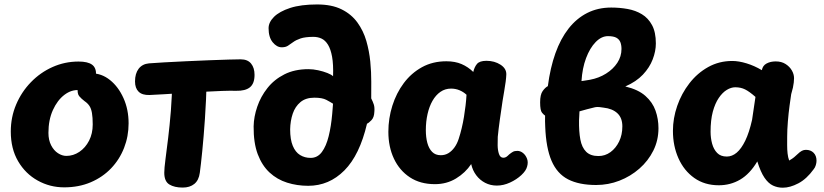

<svg xmlns="http://www.w3.org/2000/svg" viewBox="-20 -829 3720 867"><path d="M269.7 17Q205.3 17 150.2 -13.7Q95 -44.3 61.8 -100.9Q28.7 -157.4 28.7 -235Q28.7 -299.9 52.9 -357Q77.1 -414.1 119.7 -457.9Q162.2 -501.8 217.4 -526.4Q272.7 -551.1 334.7 -551.1Q376.7 -551.1 395.9 -536.8Q415.2 -522.6 413.7 -490Q412.9 -453.9 403.8 -437.7Q394.8 -421.6 380.1 -421Q369.2 -420.4 360.3 -420.8Q351.4 -421.2 338.4 -422Q303 -425.1 270.9 -400.8Q238.9 -376.4 218.8 -331.9Q198.7 -287.3 198.7 -229Q198.7 -196.6 210.9 -172.9Q223.1 -149.3 241.8 -137.2Q260.6 -125 279.7 -125Q311.1 -125 338.4 -143.3Q365.7 -161.7 382.2 -193.8Q398.7 -226 398.7 -267Q398.7 -299 395.2 -318.9Q391.8 -338.9 383.7 -350.9Q375.7 -362.9 362 -372.2Q347.4 -383.2 337.7 -394.7Q328 -406.1 331.1 -434.7Q335 -461.7 350.2 -479.8Q365.4 -498 392.7 -498Q438.8 -498 476.7 -467.6Q514.6 -437.2 537.6 -386Q560.7 -334.8 560.7 -272Q560.7 -213.4 540.3 -161.3Q520 -109.1 481.7 -68.9Q443.3 -28.8 389.6 -5.9Q335.8 17 269.7 17Z M757.6 -471.2Q757.6 -505.1 779.7 -523.8Q801.8 -542.6 837.3 -542.6Q884.3 -542.6 899.8 -527Q915.3 -511.4 913.6 -473.8Q911.2 -375.6 905.4 -292.7Q899.7 -209.9 893.4 -147.4Q887.2 -85 882.3 -49Q877.8 -14.9 857.4 1.6Q837.1 18 805.1 18Q767.6 18 744.7 4Q721.8 -10 721.8 -49Q721.8 -68.8 727.1 -109.1Q732.3 -149.3 739.2 -205.1Q746.1 -260.9 751.6 -328.7Q757.1 -396.4 757.6 -471.2ZM655.3 -400Q622.4 -399 606.1 -414.8Q589.7 -430.7 589.7 -461.3Q589.7 -497 606.1 -518.6Q622.6 -540.1 652.8 -542.9Q677.3 -544.9 721.7 -547.4Q766.1 -549.9 819.2 -552.4Q872.3 -554.9 923.4 -556.9Q974.6 -558.9 1013.4 -560Q1052.2 -561.1 1066.6 -561.1Q1098.2 -561.1 1113.8 -541.9Q1129.4 -522.8 1129.4 -490.9Q1129.4 -451.9 1108.7 -434.9Q1087.9 -418 1046 -419Q1021.1 -419.8 982.6 -418.4Q944 -417 899.2 -414.5Q854.4 -412 808.8 -409Q763.2 -406 723.1 -403.6Q683 -401.2 655.3 -400Z M1371.8 10Q1321.4 10 1276.5 -4.2Q1231.6 -18.3 1197.3 -49.9Q1163.1 -81.6 1143.8 -132.8Q1124.6 -184.1 1125.3 -258.6Q1126.1 -301.8 1141.7 -347.3Q1157.2 -392.9 1187.6 -431.3Q1217.9 -469.8 1264.1 -493.2Q1310.3 -516.7 1372.9 -516.7Q1393.8 -516.7 1416.8 -511.7Q1439.8 -506.7 1458.4 -499.3Q1477.1 -491.9 1484 -484.7Q1485.8 -538.2 1479.6 -572.6Q1473.4 -607 1461.1 -627Q1448.8 -647 1431.7 -654.9Q1414.6 -662.8 1394.2 -662.6Q1357.9 -662.3 1337.3 -655.4Q1316.8 -648.4 1303.9 -638.9Q1291 -629.3 1280.1 -622.4Q1269.2 -615.4 1252.4 -615.4Q1229.9 -615.4 1211.3 -638.2Q1192.8 -661 1192.8 -701.6Q1192.8 -728.3 1217.2 -752.8Q1241.7 -777.2 1290.2 -793.1Q1338.8 -808.9 1411.9 -808.9Q1478.3 -808.9 1522.7 -786.7Q1567.1 -764.6 1594 -727.3Q1620.9 -690.1 1634.2 -644.3Q1647.4 -598.4 1652.1 -550.5Q1656.7 -502.6 1656.5 -459.6Q1656.3 -416.7 1656.3 -384.7Q1663.9 -369.8 1668.1 -356.7Q1672.2 -343.6 1670.4 -323.6Q1669.4 -299 1657.5 -286.5Q1645.6 -274 1637.2 -270.4Q1620.8 -200 1595.2 -147.1Q1569.7 -94.2 1535.1 -59.4Q1500.4 -24.6 1459.6 -7.3Q1418.8 10 1371.8 10ZM1382.7 -116Q1413.7 -116 1433.4 -142.5Q1453.1 -169 1464.2 -214.1Q1475.3 -259.2 1480.1 -314.4Q1481.3 -329.9 1482.1 -339.1Q1482.8 -348.2 1483.8 -360.7Q1472.1 -368.2 1453.5 -378.1Q1434.9 -387.9 1399.4 -387.9Q1360.7 -387.9 1336.8 -368Q1312.9 -348.1 1301.9 -315.7Q1291 -283.2 1290.2 -245.1Q1290.2 -199 1302.1 -170.4Q1314 -141.8 1335.1 -128.9Q1356.2 -116 1382.7 -116Z M1733.7 -234Q1733.7 -294.6 1751.7 -351.6Q1769.7 -408.7 1803.4 -453.8Q1837.2 -499 1885.6 -525.7Q1934 -552.3 1995.6 -552.3Q2034.9 -552.3 2064.2 -539.7Q2093.6 -527.1 2117.1 -504.1Q2122.1 -526.1 2133.9 -540.3Q2145.8 -554.4 2176.6 -554.4Q2212.9 -554.4 2240.1 -536.9Q2267.3 -519.3 2266.3 -492.4Q2265.3 -465.3 2257 -418.7Q2248.7 -372 2242.7 -327Q2240.7 -313 2237.4 -291Q2234.2 -269 2231.7 -247.5Q2229.2 -226 2227.7 -211Q2226.9 -195.9 2227.2 -173.2Q2227.4 -150.6 2233.2 -133.6Q2239 -116.7 2253 -116.7Q2260.9 -116.7 2266.8 -120.8Q2272.7 -124.9 2279.1 -131.6Q2288.8 -139.4 2296.3 -143.6Q2303.9 -147.7 2316.2 -147.7Q2329.6 -147.7 2341.5 -138.3Q2353.4 -128.9 2359.7 -112.8Q2366 -96.7 2360.3 -77.2Q2355.7 -58.2 2334.1 -38.2Q2312.4 -18.1 2282.9 -4.6Q2253.4 9 2223.6 9Q2194.8 9 2170.8 -3.4Q2146.9 -15.8 2130.6 -37.5Q2114.2 -59.2 2107.7 -88.1Q2081.6 -48.8 2039.3 -23.1Q1997.1 2.6 1944 2.6Q1877.7 2.6 1830.8 -28.3Q1783.9 -59.2 1758.8 -112.6Q1733.7 -166 1733.7 -234ZM1902.9 -241.1Q1902.9 -209.2 1909.7 -183.7Q1916.6 -158.1 1931.4 -143.1Q1946.2 -128.1 1970.3 -128.1Q1989.8 -128.1 2005.1 -137.5Q2020.4 -146.9 2032.3 -163.4Q2044.2 -180 2051.3 -202Q2059 -225.4 2064.9 -250.4Q2070.9 -275.3 2075.1 -301.2Q2079.3 -327.1 2082.3 -352.3Q2085.3 -377.4 2086.6 -401.1Q2072.7 -414.1 2054.9 -421.5Q2037.1 -428.9 2016.7 -428.9Q1990 -428.9 1968.9 -414.3Q1947.8 -399.7 1933.1 -374Q1918.4 -348.3 1910.7 -314.3Q1902.9 -280.2 1902.9 -241.1Z M2671.9 6.4Q2595 6.4 2545.3 -19.1Q2495.6 -44.7 2470.6 -102.9Q2445.6 -161.1 2442 -257.1Q2441.2 -268.8 2441.2 -281.3Q2441.2 -293.8 2441.4 -307Q2436.4 -309.8 2427.7 -319.9Q2419 -330 2419 -367Q2419 -401.7 2430.4 -417.7Q2441.8 -433.8 2453.9 -440.1Q2464.7 -523.1 2488 -588.5Q2511.3 -653.9 2547.4 -700Q2583.6 -746.1 2631.8 -770.5Q2680.1 -794.9 2740.2 -794.9Q2777.8 -794.9 2813.8 -788.5Q2849.8 -782.1 2878.4 -764.8Q2907.1 -747.6 2924.3 -715.7Q2941.6 -683.9 2941.6 -632.8Q2941.6 -598 2927.4 -561Q2913.3 -524 2883.2 -492.1Q2853.1 -460.1 2803.6 -438.6Q2862.1 -424.7 2894.4 -395.9Q2926.8 -367.2 2940.1 -329.4Q2953.4 -291.6 2953.4 -250.3Q2953.4 -195.6 2930.3 -149.1Q2907.2 -102.6 2867.3 -67.6Q2827.3 -32.6 2777.1 -13.1Q2726.9 6.4 2671.9 6.4ZM2682.3 -124.4Q2712.4 -124.4 2736.7 -142.1Q2761 -159.8 2775.7 -190.1Q2790.3 -220.3 2790.3 -258.4Q2790.3 -296.8 2767.8 -317.7Q2745.2 -338.7 2705 -343Q2697.6 -344 2687.1 -345.4Q2676.6 -346.8 2667.1 -344.8Q2649.1 -340.1 2630.8 -335.7Q2612.6 -331.2 2596.7 -326.2Q2596.7 -315.6 2595.7 -305.1Q2594.7 -294.7 2594.7 -285.6Q2593.9 -235.4 2600.6 -199.3Q2607.3 -163.2 2626.8 -143.8Q2646.3 -124.4 2682.3 -124.4ZM2605.8 -462.9Q2610.6 -463.6 2620.4 -465Q2630.3 -466.4 2644.4 -468.9Q2684.4 -476.4 2716.6 -496.6Q2748.8 -516.8 2767.6 -545.4Q2786.4 -574 2786.4 -607.9Q2786.4 -625.4 2781.4 -638.4Q2776.3 -651.3 2763.4 -658.6Q2750.4 -665.8 2725.4 -665.8Q2695.8 -665.8 2669.7 -639Q2643.6 -612.2 2626.4 -566.4Q2609.3 -520.7 2605.8 -462.9Z M3514.8 18.6Q3491.1 18.6 3470.4 8.9Q3449.7 -0.8 3432.2 -26.4Q3414.7 -52.1 3399.7 -100.1Q3366 -43.6 3322.3 -18Q3278.6 7.6 3225.9 7.6Q3161.8 7.6 3115.2 -25.3Q3068.7 -58.2 3043.7 -114.1Q3018.7 -170 3018.7 -238Q3018.7 -295 3038.1 -350.9Q3057.4 -406.8 3093.1 -452.8Q3128.8 -498.9 3178 -526.3Q3227.2 -553.7 3286.7 -553.7Q3315.7 -553.7 3351.2 -542.9Q3386.7 -532.1 3420.2 -512.1Q3424 -532.9 3441.6 -542.3Q3459.2 -551.7 3482.7 -551.7Q3509 -551.7 3527.4 -539.9Q3545.9 -528.1 3555.7 -510.9Q3565.6 -493.7 3565.6 -476Q3565.6 -467 3564.4 -456.6Q3563.3 -446.2 3560.6 -433.5Q3557.8 -420.8 3552.7 -403.6Q3550.2 -386.8 3545.5 -352.7Q3540.8 -318.6 3537.7 -280.1Q3534.6 -241.6 3534.6 -212.7Q3534.6 -193.7 3534.5 -173.7Q3534.4 -153.8 3536.4 -136Q3538.3 -118.2 3543.6 -104.1Q3558.4 -112.6 3565.8 -118.9Q3573.1 -125.2 3580.1 -131.7Q3592.3 -143.6 3601 -148Q3609.7 -152.4 3619 -152.4Q3640.7 -152.4 3653.9 -139.1Q3667.1 -125.8 3667.1 -103.2Q3667.1 -93.9 3663.8 -83.1Q3660.6 -72.2 3654.2 -64.7Q3622.4 -20.7 3585 -1.1Q3547.6 18.6 3514.8 18.6ZM3261.9 -122.1Q3285.8 -122.1 3306.6 -139.6Q3327.4 -157.1 3345.3 -193.7Q3363.1 -230.3 3376.1 -288L3391.4 -391.4Q3363.7 -415.8 3344.4 -425.3Q3325.2 -434.9 3300.1 -434.9Q3281.6 -434.9 3262.1 -423.2Q3242.7 -411.6 3225.8 -386.9Q3209 -362.3 3198.8 -324.6Q3188.7 -286.8 3188.7 -234Q3188.7 -205.8 3195.7 -180Q3202.8 -154.2 3218.6 -138.2Q3234.3 -122.1 3261.9 -122.1Z"/></svg>

Font: Playpen Sans
Style: Regular
Weight: 400
Designer: Laura Meseguer, Veronika Burian, José Scaglione, Kostas Bartsokas, Vera Evstafieva, Tom Grace, Yorlmar Campos
Foundry: TypeTogether
Version: Version 2.000